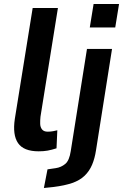

<svg xmlns="http://www.w3.org/2000/svg" viewBox="-20 -745 614 958"><path d="M173 10Q98 10 70 -31Q42 -72 54 -152L143 -705H269L182 -163Q180 -144 180.5 -127Q181 -110 190 -99Q199 -88 218 -88Q232 -88 245.5 -90.5Q259 -93 266 -95L262 -5Q237 3 217.5 6.5Q198 10 173 10ZM428 -608 447 -725H574L555 -608ZM199 193 217 100 258 94Q285 90 305.5 73Q326 56 333 9L414 -501H539L459 5Q453 45 439.5 77Q426 109 402 132Q378 155 340.5 168Q303 181 247 188Z"/></svg>

Font: Nunito Sans 7pt Condensed
Style: Bold Italic
Weight: 700
Width: 3
Italic angle: -9°
Designer: Vernon Adams
Foundry: Vernon Adams
Version: Version 3.101;gftools[0.9.27]